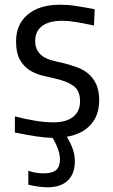

<svg xmlns="http://www.w3.org/2000/svg" viewBox="-20 -573 478 813"><path d="M181 220Q163 220 141.5 217Q120 214 100 209V150Q130 161 165 161Q201 161 217.5 147Q234 133 234 102Q234 64 203 11Q171 10 133.5 4.5Q96 -1 43 -12V-80Q86 -69 127.5 -62Q169 -55 206 -55Q261 -55 290 -78.5Q319 -102 319 -144Q319 -189 291.5 -209Q264 -229 215 -240Q187 -246 157.5 -253.5Q128 -261 103.5 -277Q79 -293 63.5 -321.5Q48 -350 48 -398Q48 -470 97.5 -511.5Q147 -553 234 -553Q250 -553 265 -552Q280 -551 297 -548.5Q314 -546 334.5 -542.5Q355 -539 381 -534L378 -465Q331 -475 300 -480Q269 -485 243 -485Q188 -485 158.5 -463Q129 -441 129 -400Q129 -376 138 -360Q147 -344 162 -334Q177 -324 198 -318Q219 -312 243 -307Q277 -299 305.5 -288.5Q334 -278 355 -260Q376 -242 388 -215Q400 -188 400 -148Q400 -85 364 -45Q328 -5 263 6Q282 38 289.5 62Q297 86 297 109Q297 163 267 191.5Q237 220 181 220Z"/></svg>

Font: Encode Sans Narrow
Style: Regular
Weight: 400
Designer: Pablo Impallari, Andres Torresi
Foundry: Pablo Impallari, Andres Torresi
Version: Version 1.000; ttfautohint (v1.00) -l 8 -r 50 -G 200 -x 14 -